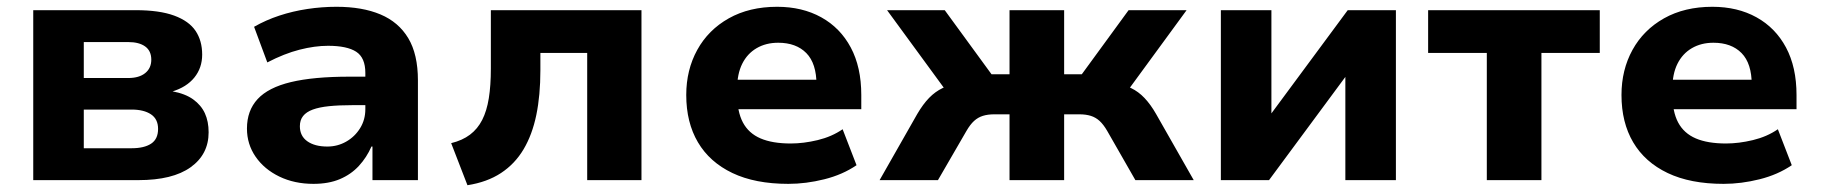

<svg xmlns="http://www.w3.org/2000/svg" viewBox="-20 -531 5368 566"><path d="M78 0V-501H380Q450 -501 493.5 -485Q537 -469 556.5 -440Q576 -411 576 -370Q576 -331 553 -302.5Q530 -274 487 -261V-262Q526 -255 549.5 -238Q573 -221 584 -197Q595 -173 595 -141Q595 -76 542 -38Q489 0 388 0ZM227 -94H368Q405 -94 425.5 -107.5Q446 -121 446 -151Q446 -180 425 -194Q404 -208 368 -208H227ZM227 -301H358Q390 -301 408 -315.5Q426 -330 426 -355Q426 -381 408 -394Q390 -407 358 -407H227Z M904 11Q848 11 803.5 -10.5Q759 -32 733.5 -69Q708 -106 708 -152Q708 -205 739.5 -239Q771 -273 837.5 -289Q904 -305 1011 -305H1077V-221H1018Q979 -221 950 -218Q921 -215 902 -208Q883 -201 873.5 -189Q864 -177 864 -159Q864 -130 886 -114.5Q908 -99 945 -99Q975 -99 1000.5 -113.5Q1026 -128 1041.5 -153Q1057 -178 1057 -209V-316Q1057 -361 1030 -378.5Q1003 -396 947 -396Q908 -396 863 -384.5Q818 -373 768 -347L729 -452Q764 -472 803.5 -485Q843 -498 886 -504.5Q929 -511 972 -511Q1048 -511 1101.5 -488.5Q1155 -466 1183.5 -418.5Q1212 -371 1212 -294V0H1078V-99H1075Q1061 -67 1038 -42Q1015 -17 982 -3Q949 11 904 11Z M1358 15 1310 -109Q1343 -117 1365.5 -134Q1388 -151 1401.5 -177.5Q1415 -204 1421 -241.5Q1427 -279 1427 -329V-501H1871V0H1711V-375H1573V-324Q1573 -250 1561 -192Q1549 -134 1523.5 -91Q1498 -48 1457 -21Q1416 6 1358 15Z M2304 11Q2206 11 2139 -21Q2072 -53 2037.5 -111.5Q2003 -170 2003 -251Q2003 -325 2035.5 -384Q2068 -443 2128.5 -477Q2189 -511 2271 -511Q2345 -511 2401 -480Q2457 -449 2488 -391Q2519 -333 2519 -251V-209H2131V-296H2400L2387 -281Q2387 -344 2357 -374.5Q2327 -405 2274 -405Q2238 -405 2210.5 -389Q2183 -373 2168 -343Q2153 -313 2153 -269V-254Q2153 -202 2170 -170Q2187 -138 2222 -123Q2257 -108 2311 -108Q2349 -108 2390.5 -118Q2432 -128 2464 -150L2505 -44Q2464 -16 2410 -2.5Q2356 11 2304 11Z M2573 0 2684 -195Q2701 -224 2719 -242.5Q2737 -261 2759 -271.5Q2781 -282 2809 -285L2786 -240L2595 -501H2765L2903 -312H2956V-501H3117V-312H3169L3307 -501H3478L3287 -240L3263 -285Q3292 -282 3314 -271.5Q3336 -261 3354 -242Q3372 -223 3388 -195L3499 0H3327L3244 -145Q3233 -164 3221.5 -174.5Q3210 -185 3195.5 -189.5Q3181 -194 3162 -194H3117V0H2956V-194H2911Q2892 -194 2877.5 -189.5Q2863 -185 2851.5 -174.5Q2840 -164 2829 -145L2745 0Z M3579 0V-501H3728V-190H3723L3953 -501H4095V0H3946V-311H3951L3721 0Z M4363 0V-375H4190V-501H4696V-375H4524V0Z M5061 11Q4963 11 4896 -21Q4829 -53 4794.5 -111.5Q4760 -170 4760 -251Q4760 -325 4792.5 -384Q4825 -443 4885.5 -477Q4946 -511 5028 -511Q5102 -511 5158 -480Q5214 -449 5245 -391Q5276 -333 5276 -251V-209H4888V-296H5157L5144 -281Q5144 -344 5114 -374.5Q5084 -405 5031 -405Q4995 -405 4967.5 -389Q4940 -373 4925 -343Q4910 -313 4910 -269V-254Q4910 -202 4927 -170Q4944 -138 4979 -123Q5014 -108 5068 -108Q5106 -108 5147.5 -118Q5189 -128 5221 -150L5262 -44Q5221 -16 5167 -2.5Q5113 11 5061 11Z"/></svg>

Font: Nunito Sans 8pt ExtraBold
Style: Regular
Weight: 800
Version: Version 3.101;gftools[0.9.27]